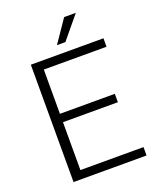

<svg xmlns="http://www.w3.org/2000/svg" viewBox="-163 -997 894 1093"><g transform="rotate(-20 284.5 -450.5)"><path d="M482.4 -340.8H149.9V-50.8H532.2V0H89.8V-710.9H529.8V-659.7H149.9V-391.6H482.4ZM360.8 -900.9H431.6L318.8 -764.6H267.6Z"/></g></svg>

Font: RobotoInd Light
Style: Regular
Weight: 300
Designer: Google
Version: Version 2.001151; 2014